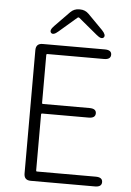

<svg xmlns="http://www.w3.org/2000/svg" viewBox="-61 -974 695 1019"><g transform="rotate(5 286.5 -464.5)"><path d="M142 0Q106 0 106 -36V-693Q106 -729 142 -729H473Q509 -729 509 -704Q509 -678 473 -678H171Q166 -678 166 -673V-417Q166 -412 171 -412H419Q455 -412 455 -387Q455 -361 419 -361H171Q166 -361 166 -356V-57Q166 -52 171 -52H484Q520 -52 520 -26Q520 0 484 0ZM220 -803Q193 -779 181 -792Q170 -805 195 -830L273 -910Q292 -929 319 -929H324Q351 -929 370 -910L449 -830Q473 -805 462 -792Q450 -779 423 -802L324 -884Q319 -888 314 -884Z"/></g></svg>

Font: Resource Han Rounded CN Light
Style: Regular
Weight: 300
Designer: Cyano Hao (round all glyphs); Ryoko NISHIZUKA 西塚涼子 (kana, bopomofo & ideographs); Paul D. Hunt (Latin, Greek & Cyrillic)
Foundry: Cyano Hao
Version: 0.990